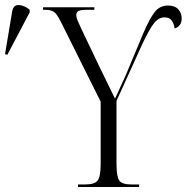

<svg xmlns="http://www.w3.org/2000/svg" viewBox="-177 -743 742 763"><path d="M133 0V-10H162Q199 -10 211 -25.5Q223 -41 223 -92V-339L64 -658Q49 -688 37 -696Q25 -704 3 -704H-6V-714H198V-704H170Q143 -704 134.5 -699Q126 -694 126 -683Q126 -675 131 -662.5Q136 -650 145 -631L220 -474Q236 -441 250.5 -411.5Q265 -382 280 -351Q288 -368 299.5 -393Q311 -418 324 -447L392 -610Q418 -670 438 -695.5Q458 -721 491 -721Q518 -721 531.5 -706Q545 -691 545 -670Q545 -653 537 -643Q529 -633 517 -630Q514 -650 505 -662Q496 -674 477 -674Q454 -674 436 -652Q418 -630 389 -569L286 -342V-92Q286 -41 297 -25.5Q308 -10 345 -10H376V0ZM-148 -525 -157 -528 -129 -695Q-125 -724 -102.5 -723Q-80 -722 -59 -704V-694Z"/></svg>

Font: Noto Serif Display Condensed Light
Style: Regular
Weight: 300
Width: 3
Designer: Monotype Design Team
Foundry: Monotype Imaging Inc.
Version: Version 2.009